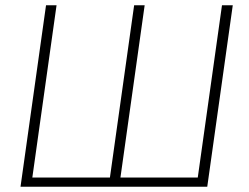

<svg xmlns="http://www.w3.org/2000/svg" viewBox="-20 -710 948 730"><path d="M195 -690 98 0H58L155 -690ZM750 -35 745 0H90L95 -35ZM530 -690 433 0H393L490 -690ZM865 -690 768 0H727L824 -690Z"/></svg>

Font: Exo 2 ExtraLight
Style: Italic
Weight: 250
Italic angle: -8°
Designer: Natanael Gama
Foundry: Natanael Gama
Version: Version 2.010